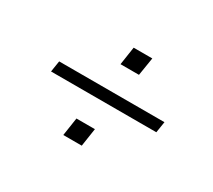

<svg xmlns="http://www.w3.org/2000/svg" viewBox="-101 -713 949 856"><g transform="rotate(30 374.0 -285.0)"><path d="M105 -256 114 -313H656L647 -256ZM294 -38 308 -131H403L389 -38ZM357 -439 371 -532H467L452 -439Z"/></g></svg>

Font: Nunito Sans 7pt Expanded Light
Style: Italic
Weight: 300
Width: 7
Italic angle: -9°
Designer: Vernon Adams
Foundry: Vernon Adams
Version: Version 3.101;gftools[0.9.27]